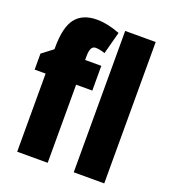

<svg xmlns="http://www.w3.org/2000/svg" viewBox="-139 -867 861 970"><g transform="rotate(20 291.5 -382.5)"><path d="M533 -760H369V0H533ZM316 -553H229V-573Q229 -629 258 -629Q280 -629 309 -619L341 -739Q273 -765 217 -765Q140 -765 102.5 -717.5Q65 -670 65 -560V-551L6 -506V-420H65V0H229V-420H316Z"/></g></svg>

Font: Noto Sans Display Condensed Black
Style: Regular
Weight: 900
Width: 3
Designer: Monotype Design team
Foundry: Monotype Imaging Inc.
Version: 1.000